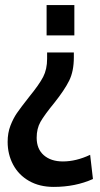

<svg xmlns="http://www.w3.org/2000/svg" viewBox="-20 -520 391 754"><path d="M272 -381H163V-500H272ZM270 -295Q270 -240 251.5 -203Q233 -166 194 -117Q154 -68 139 -41.5Q124 -15 124 21Q124 65 152 89.5Q180 114 227 114Q279 114 334 88L345 183Q276 214 191 214Q135 214 94 190.5Q53 167 31.5 126.5Q10 86 10 37Q10 2 21 -26.5Q32 -55 46.5 -76Q61 -97 94 -139Q134 -188 149.5 -218Q165 -248 165 -289V-314H270Z"/></svg>

Font: Cabin Condensed Medium
Style: Regular
Weight: 500
Width: 3
Version: Version 2.001